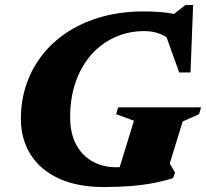

<svg xmlns="http://www.w3.org/2000/svg" viewBox="-20 -737 828 772"><path d="M448 -64.5Q458 -64.5 469 -65.2Q480 -66 491.5 -67.5Q503 -69 514 -71.5L451.5 -33L518.5 -251.5L447 -278L455 -305.5H788.5L780.5 -278L714.5 -248.5L662.5 -79.5L684 -43L676 -21Q639 -9 597 -1Q555 7 505.5 11Q456 15 397 15Q291.5 15 217.2 -19Q143 -53 103.5 -115Q64 -177 64 -259.5Q64 -335.5 87.5 -401.8Q111 -468 154.2 -521.2Q197.5 -574.5 258.2 -612.5Q319 -650.5 394.5 -670.8Q470 -691 556.5 -691Q591 -691 622.2 -688.8Q653.5 -686.5 683.8 -680.2Q714 -674 744.5 -662L648 -656L725.5 -717H756.5L746 -445.5H700.5L629.5 -643.5L679.5 -565Q654.5 -587.5 626 -599.8Q597.5 -612 559.5 -612Q508.5 -612 463.5 -596Q418.5 -580 381.5 -550.2Q344.5 -520.5 317.8 -478Q291 -435.5 276.5 -382.5Q262 -329.5 262 -267Q262 -201 286 -156Q310 -111 352 -87.8Q394 -64.5 448 -64.5Z"/></svg>

Font: Newsreader 16pt 16pt ExtraBold
Style: Italic
Weight: 800
Italic angle: -17°
Version: Version 1.003